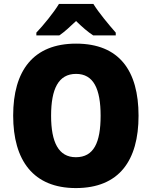

<svg xmlns="http://www.w3.org/2000/svg" viewBox="-20 -947 772 977"><path d="M455 -927H280C255 -885 199 -816 165 -781V-767H282C310 -786 334 -809 367 -840C399 -809 425 -786 454 -767H569V-781C533 -822 483 -882 455 -927ZM685 -358C685 -587 587 -725 367 -725C149 -725 47 -587 47 -359C47 -130 150 10 366 10C586 10 685 -130 685 -358ZM240 -358C240 -494 277 -571 367 -571C456 -571 492 -495 492 -358C492 -221 457 -147 366 -147C278 -147 240 -223 240 -358Z"/></svg>

Font: Noto Sans Thai SemCond Blk
Style: Regular
Weight: 900
Width: 4
Designer: Monotype Design Team
Foundry: Monotype Imaging Inc.
Version: Version 2.002